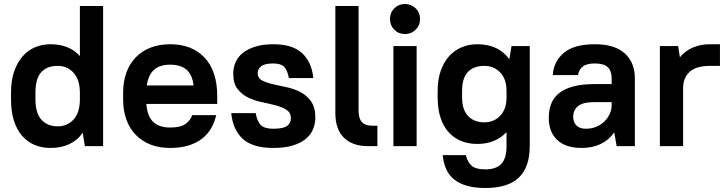

<svg xmlns="http://www.w3.org/2000/svg" viewBox="-20 -730 3631 959"><path d="M233 9Q189 9 153 -6Q117 -21 90.5 -51.5Q64 -82 49.5 -127.5Q35 -173 35 -234V-266Q35 -326 50 -371Q65 -416 91.5 -447Q118 -478 154 -493.5Q190 -509 233 -509Q326 -509 379 -450V-700H495V0H404L393 -67Q367 -29 326 -10Q285 9 233 9ZM268 -99Q315 -99 346 -131.5Q377 -164 379 -227V-266Q379 -332 347.5 -366.5Q316 -401 268 -401Q215 -401 186 -369.5Q157 -338 157 -266V-234Q157 -165 187 -132Q217 -99 268 -99Z M830 9Q776 9 733 -7.5Q690 -24 659 -55.5Q628 -87 611.5 -132Q595 -177 595 -234V-266Q595 -323 611.5 -368Q628 -413 659 -444.5Q690 -476 733 -492.5Q776 -509 830 -509Q939 -509 1002 -442Q1065 -375 1065 -250V-211H711Q716 -148 746 -120.5Q776 -93 830 -93Q883 -93 907.5 -111.5Q932 -130 940 -155H1060Q1052 -120 1035 -90Q1018 -60 990 -38Q962 -16 922 -3.5Q882 9 830 9ZM830 -407Q779 -407 750 -382Q721 -357 713 -303H947Q940 -359 910.5 -383Q881 -407 830 -407Z M1345 9Q1242 9 1192.5 -36.5Q1143 -82 1135 -165H1257Q1265 -122 1283.5 -104.5Q1302 -87 1345 -87Q1396 -87 1414.5 -101.5Q1433 -116 1433 -140Q1433 -167 1411.5 -181Q1390 -195 1358 -203.5Q1326 -212 1289 -219.5Q1252 -227 1220 -242.5Q1188 -258 1166.5 -285.5Q1145 -313 1145 -362Q1145 -393 1157 -420Q1169 -447 1194 -466.5Q1219 -486 1256.5 -497.5Q1294 -509 1345 -509Q1441 -509 1489 -464.5Q1537 -420 1545 -340H1423Q1415 -381 1398.5 -397Q1382 -413 1345 -413Q1302 -413 1284.5 -399Q1267 -385 1267 -365Q1267 -340 1288.5 -328.5Q1310 -317 1342 -309.5Q1374 -302 1411 -294.5Q1448 -287 1480 -270.5Q1512 -254 1533.5 -224Q1555 -194 1555 -143Q1555 -110 1542.5 -82Q1530 -54 1504.5 -34Q1479 -14 1439.5 -2.5Q1400 9 1345 9Z M1819 0Q1740 0 1697.5 -42.5Q1655 -85 1655 -165V-700H1771V-177Q1771 -138 1788 -120Q1805 -102 1840 -102H1865V0H1819Z M1945 -500H2061V0H1945ZM2003 -560Q1971 -560 1949.5 -581.5Q1928 -603 1928 -635Q1928 -667 1949.5 -688.5Q1971 -710 2003 -710Q2034 -710 2056 -688.5Q2078 -667 2078 -635Q2078 -603 2056 -581.5Q2034 -560 2003 -560Z M2364 -11Q2320 -11 2284 -25.5Q2248 -40 2221.5 -69Q2195 -98 2180.5 -141.5Q2166 -185 2166 -244V-276Q2166 -332 2181 -375.5Q2196 -419 2222.5 -448.5Q2249 -478 2285 -493.5Q2321 -509 2364 -509Q2470 -509 2524 -434L2535 -500H2626V0Q2626 104 2572 156.5Q2518 209 2404 209Q2351 209 2312.5 198Q2274 187 2248 166Q2222 145 2208.5 114.5Q2195 84 2191 45H2307Q2315 80 2336 98Q2357 116 2404 116Q2458 116 2484 88.5Q2510 61 2510 0V-70Q2483 -41 2446 -26Q2409 -11 2364 -11ZM2399 -119Q2447 -119 2478.5 -152Q2510 -185 2510 -244V-276Q2510 -335 2478.5 -368Q2447 -401 2399 -401Q2346 -401 2317 -370.5Q2288 -340 2288 -276V-244Q2288 -182 2318 -150.5Q2348 -119 2399 -119Z M2886 9Q2805 9 2763 -31Q2721 -71 2721 -142Q2721 -181 2733.5 -212.5Q2746 -244 2773.5 -265.5Q2801 -287 2844.5 -298.5Q2888 -310 2951 -310H3035V-340Q3035 -376 3015.5 -394.5Q2996 -413 2951 -413Q2909 -413 2890 -397Q2871 -381 2867 -355H2741Q2745 -422 2795.5 -465.5Q2846 -509 2951 -509Q3051 -509 3101 -463Q3151 -417 3151 -340V0H3060L3048 -69Q3022 -31 2980.5 -11Q2939 9 2886 9ZM2906 -87Q2934 -87 2957.5 -96.5Q2981 -106 2998 -122.5Q3015 -139 3025 -160Q3035 -181 3035 -205V-220H2951Q2891 -220 2867 -200Q2843 -180 2843 -146Q2843 -119 2859.5 -103Q2876 -87 2906 -87Z M3276 -500H3367L3376 -444Q3402 -476 3440.5 -492.5Q3479 -509 3526 -509H3576V-401H3526Q3457 -401 3424.5 -371Q3392 -341 3392 -290V0H3276Z"/></svg>

Font: PT Root UI Web Bold
Style: Regular
Weight: 700
Designer: Vitaly Kuzmin
Foundry: ParaType Ltd.
Version: Version 1.000W